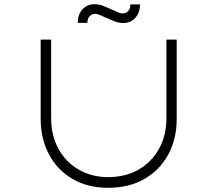

<svg xmlns="http://www.w3.org/2000/svg" viewBox="-20 -889 1036 916"><path d="M496 7Q399 7 326.5 -35Q254 -77 214 -152Q174 -227 174 -322V-700H224V-326Q224 -243 259 -179Q294 -115 356 -79.5Q418 -44 495 -44Q578 -44 640.5 -79.5Q703 -115 738.5 -179Q774 -243 774 -326V-700H823V-321Q823 -226 782.5 -151.5Q742 -77 668.5 -35Q595 7 496 7ZM569 -779Q547 -779 526 -787.5Q505 -796 482 -806Q470 -811 457.5 -817Q445 -823 434 -823Q419 -823 408 -812Q397 -801 397 -780H351Q351 -821 374 -845Q397 -869 430 -869Q452 -869 472.5 -861Q493 -853 517 -842Q528 -837 541 -831Q554 -825 565 -825Q580 -825 591 -835.5Q602 -846 602 -868H648Q648 -841 637.5 -821Q627 -801 609 -790Q591 -779 569 -779Z"/></svg>

Font: Lexend Tera ExtraLight
Style: Regular
Weight: 250
Designer: Bonnie Shaver-Troup, Thomas Jockin
Foundry: Lexend
Version: Version 1.007